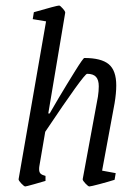

<svg xmlns="http://www.w3.org/2000/svg" viewBox="-20 -663 497 692"><path d="M348 -48 397 -39 393 -15Q371 -8 339 0.5Q307 9 302 9Q298 9 288 -1.5Q278 -12 278 -17L333 -315Q336 -335 336 -352Q336 -375 326 -386Q316 -397 294 -397Q283 -397 143 -188L122 -65Q121 -60 121 -53Q121 -42 126.5 -37Q132 -32 144 -29V-11Q131 -7 102.5 1Q74 9 71 9Q67 9 57 -1.5Q47 -12 47 -17L146 -586L98 -594L102 -619Q185 -643 193 -643Q197 -643 206.5 -632Q216 -621 215 -617L154 -254H159L191 -309Q222 -361 251 -407.5Q280 -454 284 -454Q345 -454 372 -431.5Q399 -409 399 -355Q399 -327 393 -291Z"/></svg>

Font: Grenze Light
Style: Italic
Weight: 300
Italic angle: -10°
Designer: Renata Polastri
Foundry: Omnibus-Type
Version: Version 1.002; ttfautohint (v1.8)